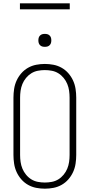

<svg xmlns="http://www.w3.org/2000/svg" viewBox="-20 -1128 540 1156"><path d="M250 8Q224 8 198 3Q172 -2 149 -15Q126 -28 108.5 -48Q91 -68 80 -92Q69 -116 65 -142.5Q61 -169 61 -195V-540Q61 -566 65 -592.5Q69 -619 80 -643Q91 -667 108.5 -687Q126 -707 149 -720Q172 -733 198 -738Q224 -743 250 -743Q276 -743 302 -738Q328 -733 351 -720Q374 -707 391.5 -687Q409 -667 420 -643Q431 -619 435 -592.5Q439 -566 439 -540V-195Q439 -169 435 -142.5Q431 -116 420 -92Q409 -68 391.5 -48Q374 -28 351 -15Q328 -2 302 3Q276 8 250 8ZM250 -29Q271 -29 292 -33Q313 -37 331 -48Q349 -59 363 -76Q377 -93 385 -112.5Q393 -132 396 -153Q399 -174 399 -195V-540Q399 -561 396 -582Q393 -603 385 -622.5Q377 -642 363 -659Q349 -676 331 -687Q313 -698 292 -702Q271 -706 250 -706Q229 -706 208 -702Q187 -698 169 -687Q151 -676 137 -659Q123 -642 115 -622.5Q107 -603 104 -582Q101 -561 101 -540V-195Q101 -174 104 -153Q107 -132 115 -112.5Q123 -93 137 -76Q151 -59 169 -48Q187 -37 208 -33Q229 -29 250 -29ZM250 -846Q242 -846 234.5 -848Q227 -850 221 -856Q215 -862 213 -869.5Q211 -877 211 -885Q211 -893 213 -900.5Q215 -908 221 -914Q227 -920 234.5 -922Q242 -924 250 -924Q258 -924 265.5 -922Q273 -920 279 -914Q285 -908 287 -900.5Q289 -893 289 -885Q289 -877 287 -869.5Q285 -862 279 -856Q273 -850 265.5 -848Q258 -846 250 -846ZM400 -1072H100V-1108H400Z"/></svg>

Font: Iosevka Term Curly Extralight
Style: Regular
Weight: 200
Designer: Belleve Invis
Foundry: Belleve Invis
Version: Version 32.3.0